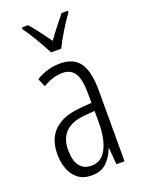

<svg xmlns="http://www.w3.org/2000/svg" viewBox="-146 -834 684 913"><g transform="rotate(-20 195.5 -377.5)"><path d="M195 -542Q264 -542 294.5 -497.5Q325 -453 325 -360V0H284L277 -84H275Q260 -44 232.5 -17Q205 10 156 10Q114 10 87.5 -11Q61 -32 48.5 -66Q36 -100 36 -140Q36 -219 81.5 -261Q127 -303 211 -310L272 -315V-358Q272 -433 252.5 -464.5Q233 -496 189 -496Q168 -496 143.5 -489Q119 -482 91 -465L73 -507Q130 -542 195 -542ZM217 -269Q91 -257 91 -141Q91 -88 111.5 -61Q132 -34 170 -34Q222 -34 247.5 -83.5Q273 -133 273 -216V-274ZM174 -606Q156 -641 130.5 -684Q105 -727 84 -756V-765H115Q134 -744 156.5 -714Q179 -684 200 -655Q222 -686 241 -710Q260 -734 285 -765H316V-756Q293 -725 267.5 -683Q242 -641 225 -606Z"/></g></svg>

Font: Noto Sans Sinhala UI ExtraCondensed Light
Style: Regular
Weight: 300
Width: 2
Designer: Jelle Bosma - Monotype Design Team
Foundry: Monotype Imaging Inc.
Version: Version 2.006; ttfautohint (v1.8.4.7-5d5b)